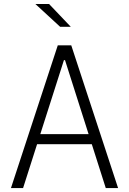

<svg xmlns="http://www.w3.org/2000/svg" viewBox="-20 -962 660 982"><path d="M521 0 312.5 -654.5H307L98 0H36L275.5 -730H344.5L584 0ZM143 -276H474.5V-224.5H143ZM287.5 -825 161 -941.5H231L342 -825Z"/></svg>

Font: Monaspace Argon Var ExtraLight
Style: Regular
Weight: 200
Designer: Riley Cran and the Lettermatic Team
Version: Version 1.200 (Monaspace Argon Var)